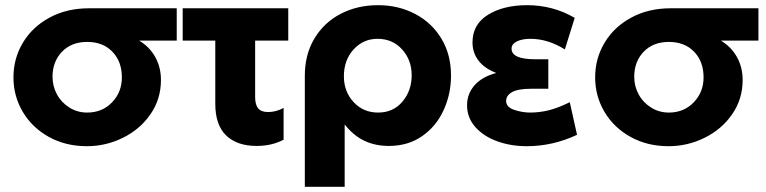

<svg xmlns="http://www.w3.org/2000/svg" viewBox="-20 -553 2962 742"><path d="M602 -244Q602 -170 561.5 -111.5Q521 -53 455 -20.5Q389 12 316 12Q234 12 169.5 -23.5Q105 -59 68.5 -120Q32 -181 32 -254Q32 -327 68.5 -388Q105 -449 171.5 -485Q238 -521 324 -521H663V-396H518Q558 -372 580 -332.5Q602 -293 602 -244ZM451 -254Q451 -315 414.5 -353Q378 -391 317 -391Q256 -391 219.5 -353Q183 -315 183 -256Q183 -220 200 -188.5Q217 -157 248 -137.5Q279 -118 317 -118Q375 -118 413 -157.5Q451 -197 451 -254Z M1094 -521V-396H966V-178Q966 -148 978 -134Q990 -120 1016 -120Q1047 -120 1076 -136V-13Q1030 11 972 11Q896 11 854 -29.5Q812 -70 812 -152V-396H686V-521Z M1571 -262Q1571 -321 1534 -362Q1497 -403 1439 -403Q1384 -403 1346.5 -362Q1309 -321 1309 -258Q1309 -199 1346.5 -158.5Q1384 -118 1441 -118Q1500 -118 1535.5 -160.5Q1571 -203 1571 -262ZM1441 -533Q1520 -533 1584.5 -499Q1649 -465 1686 -403.5Q1723 -342 1723 -261Q1723 -190 1694.5 -127.5Q1666 -65 1611.5 -27Q1557 11 1483 11Q1430 11 1388 -9Q1346 -29 1312 -72V169H1158V-261Q1158 -342 1195 -404Q1232 -466 1296.5 -499.5Q1361 -533 1441 -533Z M2029 -118Q2064 -118 2099.5 -126.5Q2135 -135 2182 -158L2210 -32Q2116 12 2016 12Q1954 12 1901.5 -7Q1849 -26 1817 -62Q1785 -98 1785 -146Q1785 -191 1814.5 -224Q1844 -257 1898 -271Q1853 -288 1829.5 -318.5Q1806 -349 1806 -389Q1806 -459 1866 -496Q1926 -533 2017 -533Q2117 -533 2201 -484L2163 -362Q2097 -403 2030 -403Q1998 -403 1977.5 -393Q1957 -383 1957 -365Q1957 -324 2048 -324H2099V-210H2032Q1982 -210 1959 -197Q1936 -184 1936 -163Q1936 -139 1967 -128.5Q1998 -118 2029 -118Z M2850 -244Q2850 -170 2809.5 -111.5Q2769 -53 2703 -20.5Q2637 12 2564 12Q2482 12 2417.5 -23.5Q2353 -59 2316.5 -120Q2280 -181 2280 -254Q2280 -327 2316.5 -388Q2353 -449 2419.5 -485Q2486 -521 2572 -521H2911V-396H2766Q2806 -372 2828 -332.5Q2850 -293 2850 -244ZM2699 -254Q2699 -315 2662.5 -353Q2626 -391 2565 -391Q2504 -391 2467.5 -353Q2431 -315 2431 -256Q2431 -220 2448 -188.5Q2465 -157 2496 -137.5Q2527 -118 2565 -118Q2623 -118 2661 -157.5Q2699 -197 2699 -254Z"/></svg>

Font: Geom
Style: Bold
Weight: 700
Version: Version 1.102